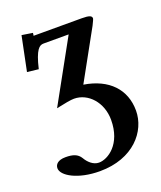

<svg xmlns="http://www.w3.org/2000/svg" viewBox="-129 -536 707 845"><g transform="rotate(-20 225.0 -113.5)"><path d="M123 -440C123 -441 123 -444 124 -446L73 -454L40 -293L93 -287C113 -373 132 -386 151 -386H269L110 -98C151 -107 179 -112 194 -112C260 -112 316 -51 316 31C316 145 244 190 202 190C175 190 153 168 141 147C127 124 105 117 71 117C34 117 21 134 21 151C21 186 90 227 193 227C350 227 433 127 433 30C433 -69 368 -138 254 -156L381 -386C389 -402 394 -413 394 -416C394 -428 382 -433 348 -433H121C122 -433 123 -435 123 -440Z"/></g></svg>

Font: Libertinus Serif
Style: Bold
Weight: 700
Designer: Philipp H. Poll, Khaled Hosny
Foundry: Caleb Maclennan
Version: Version 7.050;RELEASE